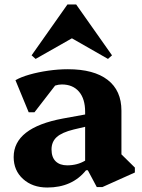

<svg xmlns="http://www.w3.org/2000/svg" viewBox="-20 -822 635 857"><path d="M191 15Q125 15 83 -23Q41 -61 41 -121Q41 -252 261 -293L360 -311V-323Q360 -381 332.5 -413Q305 -445 256 -445Q241 -445 226 -440L134 -321H108L49 -464Q73 -478 111.5 -489Q150 -500 195 -506.5Q240 -513 283 -513Q399 -513 460.5 -465.5Q522 -418 522 -328V-133L582 -74V-52L437 13H412L372 -62H364Q302 15 191 15ZM210 -155Q210 -120 228.5 -102Q247 -84 280 -84Q325 -84 360 -105V-256L309 -244Q256 -231 233 -210Q210 -189 210 -155ZM139 -559 121 -575 281 -802H320L480 -575L462 -559L301 -651Z"/></svg>

Font: Platypi
Style: Bold
Weight: 700
Designer: David Sargent
Foundry: Bolt Cutter Type
Version: Version 1.200; ttfautohint (v1.8.4.7-5d5b)